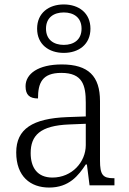

<svg xmlns="http://www.w3.org/2000/svg" viewBox="-20 -834 582 864"><path d="M267 -596C334 -596 387 -634 387 -705C387 -776 334 -814 267 -814C200 -814 147 -776 147 -705C147 -634 200 -596 267 -596ZM267 -632C222 -632 187 -655 187 -705C187 -755 222 -778 267 -778C312 -778 347 -755 347 -705C347 -655 312 -632 267 -632ZM201 10C291 10 333 -44 366 -94H371L383 0H495V-32H491C442 -32 430 -48 430 -112V-379C430 -491 378 -544 258 -544C152 -544 95 -502 95 -446C95 -406 114 -391 151 -391C151 -460 169 -506 256 -506C352 -506 366 -450 366 -372V-310L283 -307C127 -301 53 -254 53 -148C53 -40 117 10 201 10ZM216 -35C148 -35 118 -80 118 -145C118 -224 160 -269 292 -274L366 -277V-181C366 -105 304 -35 216 -35Z"/></svg>

Font: Noto Serif Devanagari Light
Style: Regular
Weight: 300
Designer: Universal Thirst, Indian Type Foundry and the Monotype Design Team
Foundry: Monotype Imaging Inc.
Version: Version 2.004